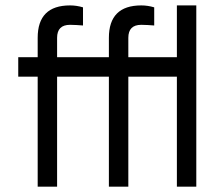

<svg xmlns="http://www.w3.org/2000/svg" viewBox="-20 -704 809 724"><path d="M720.2 -683.6V0H647V-415H463.9V0H390.6V-415H195.3V0H122.1V-415H48.8V-488.3H122.1V-561.5Q122.1 -683.6 244.1 -683.6Q268.6 -683.6 293 -676.3V-607.9Q280.8 -608.9 268.6 -609.6Q256.3 -610.4 244.1 -610.4Q195.3 -610.4 195.3 -561.5V-488.3H390.6V-561.5Q390.6 -683.6 512.7 -683.6Q537.1 -683.6 561.5 -676.3V-607.9Q549.3 -608.9 537.1 -609.6Q524.9 -610.4 512.7 -610.4Q463.9 -610.4 463.9 -561.5V-488.3H647V-683.6Z"/></svg>

Font: Sanitrixie
Style: Regular
Weight: 400
Designer: Jayvee D. Enaguas (Grand Chaos)
Version: Version 1.1 - 6/9/2013